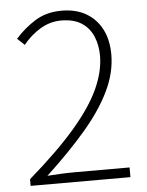

<svg xmlns="http://www.w3.org/2000/svg" viewBox="-53 -784 634 828"><g transform="rotate(-5 264.0 -370.5)"><path d="M46 0V-29Q172 -138 248.5 -227Q325 -316 359 -391Q393 -466 393 -533Q393 -579 377 -617Q361 -655 327 -677Q293 -699 239 -699Q191 -699 148.5 -673.5Q106 -648 74 -608L43 -637Q82 -681 130.5 -711Q179 -741 244 -741Q307 -741 351 -715Q395 -689 418.5 -643Q442 -597 442 -534Q442 -456 404 -377Q366 -298 294.5 -214.5Q223 -131 122 -37Q151 -39 181.5 -40.5Q212 -42 241 -42H478V0Z"/></g></svg>

Font: Noto Sans KR Thin ExtraLight
Style: Regular
Weight: 250
Version: Version 2.004-H2;hotconv 1.0.118;makeotfexe 2.5.65603